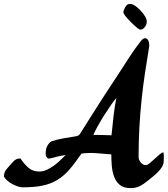

<svg xmlns="http://www.w3.org/2000/svg" viewBox="-26 -959 861 985"><path d="M738 -712Q727 -646 717.5 -582.5Q708 -519 701 -453Q693 -378 689 -304Q685 -230 685 -154Q685 -139 696 -125.5Q707 -112 723 -112Q730 -112 741 -121Q752 -130 764.5 -141.5Q777 -153 789.5 -164Q802 -175 812 -178Q815 -168 814.5 -156.5Q814 -145 814 -134Q814 -117 805 -102.5Q796 -88 783.5 -75.5Q771 -63 756.5 -51.5Q742 -40 731 -31Q711 -14 691 -4Q671 6 644 6Q608 6 588.5 -10.5Q569 -27 559.5 -52.5Q550 -78 547.5 -108.5Q545 -139 545 -167Q499 -171 464 -173.5Q429 -176 392 -171Q358 -121 329 -88Q300 -55 266.5 -35Q233 -15 191 -6.5Q149 2 90 2Q78 2 64 -3Q50 -8 36 -15.5Q22 -23 11 -33Q0 -43 -6 -53Q-6 -76 9.5 -93.5Q25 -111 39 -127Q48 -137 56.5 -141.5Q65 -146 79 -146Q96 -120 118.5 -99.5Q141 -79 175 -79Q195 -79 213.5 -87.5Q232 -96 249.5 -108.5Q267 -121 282.5 -136Q298 -151 311 -164Q277 -159 252.5 -151.5Q228 -144 220 -146Q216 -149 211.5 -156Q207 -163 209 -180Q209 -196 217 -211Q225 -226 238 -234Q268 -244 300.5 -249.5Q333 -255 364 -260Q378 -262 384.5 -272.5Q391 -283 398 -294Q444 -368 491 -441Q538 -514 586 -586Q612 -626 638.5 -667Q665 -708 694 -745Q706 -761 715.5 -762.5Q725 -764 731 -757Q737 -750 739 -737Q741 -724 738 -712ZM453 -267Q467 -267 492.5 -266.5Q518 -266 546 -265Q552 -327 557.5 -372Q563 -417 571 -456Q561 -446 543 -420Q525 -394 506.5 -364.5Q488 -335 473 -307.5Q458 -280 453 -267ZM727 -848Q727 -835 719 -823Q708 -807 694 -807Q684 -807 645.5 -845.5Q607 -884 607 -896Q607 -906 616.5 -922.5Q626 -939 640 -939Q663 -939 695 -905Q727 -871 727 -848Z"/></svg>

Font: Praegefest
Style: Regular
Weight: 600
Designer: Peter Wiegel nach alter Vorlage
Foundry: Peter Wiegel
Version: Version 1.000